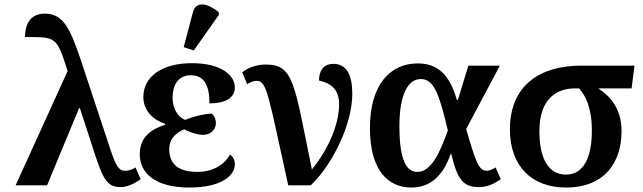

<svg xmlns="http://www.w3.org/2000/svg" viewBox="-20 -830 2878 860"><path d="M50 0H191L334 -345H338L409 -127C445 -20 464 8 522 8C548 8 580 -6 610 -27L587 -80C570 -70 557 -65 539 -65C513 -65 499 -88 477 -153L341 -564C295 -700 264 -769 181 -769C107 -769 92 -709 92 -664C230 -664 233 -667 280 -521L283 -512Z M848 -604 960 -763V-775C912 -815 858 -828 844 -775L803 -619ZM828 10C972 10 1032 -43 1032 -95C1032 -114 1022 -130 1010 -138C985 -90 930 -60 864 -60C783 -60 738 -92 738 -162C738 -207 766 -234 805 -251C829 -237 868 -226 888 -226C921 -225 947 -248 947 -278C947 -296 940 -311 929 -321C900 -321 850 -310 809 -293C775 -307 753 -345 753 -394C753 -443 774 -493 835 -493C895 -493 919 -445 918 -367C1000 -367 1032 -398 1032 -439C1032 -492 971 -547 840 -547C705 -547 622 -487 622 -395C622 -341 659 -295 719 -276V-271C661 -252 606 -219 606 -139C606 -54 676 10 828 10Z M1271 0H1372C1475 -99 1558 -279 1558 -409C1558 -496 1532 -544 1473 -544C1437 -544 1409 -522 1409 -469C1457 -459 1499 -434 1499 -363C1499 -282 1458 -170 1377 -71C1298 -455 1297 -541 1171 -541C1135 -541 1094 -530 1065 -506L1087 -453C1105 -463 1116 -468 1130 -468C1175 -468 1181 -409 1271 0Z M1823 10C1913 10 1967 -50 1998 -139H2002C2029 -21 2058 8 2126 8C2168 8 2199 -11 2223 -27L2200 -80C2184 -71 2172 -65 2160 -65C2125 -65 2111 -104 2068 -252L2219 -536H2078L2031 -383H2026C1992 -505 1932 -546 1851 -546C1728 -546 1637 -451 1637 -257C1637 -65 1719 10 1823 10ZM1850 -60C1804 -60 1769 -104 1769 -265C1769 -414 1811 -476 1865 -476C1927 -476 1949 -399 1986 -246C1954 -156 1914 -60 1850 -60Z M2515 10C2688 10 2764 -102 2764 -243C2764 -346 2711 -400 2660 -434H2809L2822 -536H2583C2406 -536 2264 -454 2264 -250C2264 -88 2360 10 2515 10ZM2515 -48C2434 -48 2396 -124 2396 -243C2396 -390 2476 -434 2554 -434H2574C2602 -402 2631 -350 2631 -245C2631 -126 2595 -48 2515 -48Z"/></svg>

Font: Noto Serif SemiBold
Style: Regular
Weight: 600
Designer: Monotype Design Team
Foundry: Monotype Imaging Inc.
Version: Version 2.013